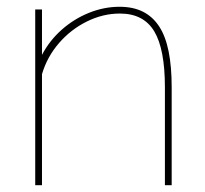

<svg xmlns="http://www.w3.org/2000/svg" viewBox="-20 -547 605 567"><path d="M487 0H467V-289Q467 -402 435.5 -454.5Q404 -507 334 -507Q284 -507 236.5 -483.5Q189 -460 154 -419.5Q119 -379 104 -328V0H84V-519H104V-385Q126 -427 162 -459Q198 -491 242.5 -509Q287 -527 333 -527Q373 -527 402 -512.5Q431 -498 450 -469Q469 -440 478 -395Q487 -350 487 -289Z"/></svg>

Font: Raleway Thin Thin
Style: Regular
Weight: 250
Version: Version 4.026